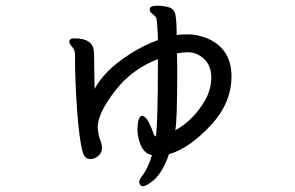

<svg xmlns="http://www.w3.org/2000/svg" viewBox="-20 -568 1040 676"><path d="M597 -109Q604 -138 604 -318Q604 -363 603 -380Q625 -384 641 -384Q674 -384 699 -360Q724 -336 724 -294Q723 -251 701 -213Q660 -144 597 -109ZM480 88Q491 88 507 77Q549 51 575 -25Q645 -45 720 -124.5Q795 -204 795 -299Q795 -395 712 -432Q675 -447 644 -447Q614 -447 602 -445Q602 -492 598 -514.5Q594 -537 574 -542.5Q554 -548 534 -548Q507 -548 507 -535Q507 -526 515.5 -520Q524 -514 529 -507Q534 -500 536 -427Q486 -409 437 -377.5Q388 -346 358.5 -315.5Q329 -285 313 -255L311 -381Q311 -433 242 -433Q224 -433 224 -421Q224 -414 234 -403Q244 -392 244 -378Q244 -280 251.5 -178.5Q259 -77 271 -33Q278 -8 298 -8Q314 -8 326.5 -19.5Q339 -31 339 -47Q339 -61 332.5 -76Q326 -91 324 -120Q324 -168 383.5 -246Q443 -324 536 -360Q536 -137 529 -88Q523 -88 520 -99Q499 -160 480 -160Q464 -158 464 -109Q464 -96 469 -76Q482 -27 515 -22Q501 26 479 53Q470 66 470 73Q470 81 480 88Z"/></svg>

Font: LXGW WenKai TC
Style: Bold
Weight: 700
Designer: LXGW / Fontworks Inc.
Foundry: LXGW / Fontworks Inc.
Version: Version 1.330;April 28, 2024